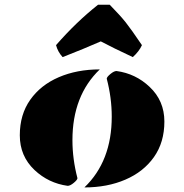

<svg xmlns="http://www.w3.org/2000/svg" viewBox="-20 -799 790 823"><path d="M407.7 -501.5Q290.5 -389.2 290.5 -198.2Q290.5 -117.2 312 -35.2Q311.5 -27.8 296.1 -15.1Q280.8 -2.4 270 -2.4Q188 -13.7 127.9 -70.3Q64.9 -129.9 64.9 -219Q64.9 -308.1 109.6 -371.3Q154.3 -434.6 231.9 -468Q309.6 -501.5 407.7 -501.5ZM341.8 4.4Q459 -107.9 459 -298.8Q459 -379.9 437.5 -461.9Q438 -469.2 453.4 -481.9Q468.8 -494.6 479.5 -494.6Q561.5 -483.4 621.1 -426.8Q684.6 -367.2 684.6 -278.1Q684.6 -189 639.9 -125.7Q595.2 -62.5 517.6 -29.1Q439.9 4.4 341.8 4.4ZM220.2 -605.5Q307.1 -705.1 400.4 -778.8H450.2Q495.1 -732.9 518.3 -703.9Q541.5 -674.8 588.4 -605.5Q576.7 -579.1 549.3 -554.2Q463.4 -594.2 412.1 -621.6Q340.8 -590.3 248.5 -554.2Q228 -576.2 220.2 -605.5Z"/></svg>

Font: Emblema One
Style: Regular
Weight: 400
Designer: Riccardo De Franceschi
Foundry: Riccardo De Franceschi
Version: Version 1.003